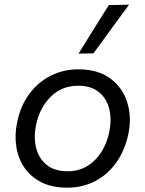

<svg xmlns="http://www.w3.org/2000/svg" viewBox="-20 -812 638 842"><path d="M274 11Q208 11 161.2 -12.8Q114.5 -36.5 87 -77Q59.5 -117.5 51.5 -168.8Q43.5 -220 55 -274.5Q70 -348.5 109 -400.8Q148 -453 203.5 -480.5Q259 -508 324 -508Q409.5 -508 463.8 -467.8Q518 -427.5 538.2 -362.2Q558.5 -297 542.5 -222.5Q527.5 -152.5 490.5 -100Q453.5 -47.5 398.2 -18.2Q343 11 274 11ZM277 -61Q326 -61 363.2 -84Q400.5 -107 424.8 -145.8Q449 -184.5 459 -232Q470.5 -288 459 -334.5Q447.5 -381 413.2 -408.5Q379 -436 323.5 -436Q250 -436 201.8 -387.2Q153.5 -338.5 138.5 -265Q127 -211 138.2 -164.5Q149.5 -118 184 -89.5Q218.5 -61 277 -61ZM324.5 -577Q358 -631 391 -684Q424 -737 457 -789.5L546 -791.5Q506 -737.5 467.2 -684.2Q428.5 -631 390 -578Z"/></svg>

Font: Commissioner
Style: Italic
Weight: 400
Italic angle: -12°
Designer: Kostas Bartsokas
Foundry: Kostas Bartsokas
Version: Version 1.000; ttfautohint (v1.8.3)